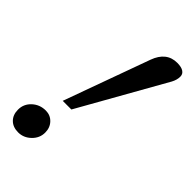

<svg xmlns="http://www.w3.org/2000/svg" viewBox="-219 -749 834 834"><g transform="rotate(45 198.5 -331.5)"><path d="M110.4 -214.4 253.9 -610.8Q280.3 -683.1 345.7 -683.1Q370.6 -683.1 384 -674.6Q397.5 -666 397.5 -649.9Q397.5 -629.9 386.2 -608.9L163.6 -214.4ZM70.3 19.5Q38.1 19.5 19 0.5Q0 -18.6 0 -50.3Q0 -85 25.9 -108.9Q51.8 -132.8 88.4 -132.8Q116.7 -132.8 135.5 -113Q154.3 -93.3 154.3 -63Q154.3 -29.3 128.9 -4.9Q103.5 19.5 70.3 19.5Z"/></g></svg>

Font: Elstob SemiBold
Style: Italic
Weight: 600
Italic angle: -20°
Designer: Peter S. Baker
Version: Version 1.015